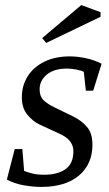

<svg xmlns="http://www.w3.org/2000/svg" viewBox="-20 -727 430 756"><path d="M142 9Q111 9 73.5 2.5Q36 -4 7 -20L38 -140H68L75 -54Q90 -48 108.5 -43.5Q127 -39 155 -39Q207 -39 238 -61Q269 -83 269 -132Q269 -153 256 -170.5Q243 -188 211 -202L135 -237Q110 -249 88 -275Q66 -301 66 -344Q66 -390 89 -426.5Q112 -463 154.5 -484Q197 -505 255 -505Q284 -505 317.5 -498Q351 -491 380 -476L347 -370H318L310 -444Q299 -450 279 -453.5Q259 -457 244 -457Q193 -457 164.5 -433.5Q136 -410 136 -375Q136 -348 151 -333Q166 -318 195 -304L267 -269Q300 -253 322 -228Q344 -203 344 -157Q344 -81 291 -36Q238 9 142 9ZM162 -558 146 -577 300 -707 376 -679V-661Z"/></svg>

Font: Manuale
Style: Italic
Weight: 400
Italic angle: -11°
Designer: Eduardo Tunni / Pablo Cosgaya
Foundry: Eduardo Tunni / Pablo Cosgaya
Version: Version 1.002